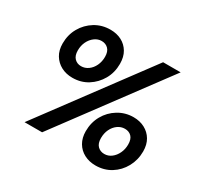

<svg xmlns="http://www.w3.org/2000/svg" viewBox="-151 -904 1157 1109"><g transform="rotate(30 428.0 -349.5)"><path d="M125 0 645 -700H762L242 0ZM604 12Q562 12 528.5 -5.5Q495 -23 476 -55.5Q457 -88 457 -132Q457 -190 483.5 -237Q510 -284 556 -312Q602 -340 657 -340Q699 -340 732 -322.5Q765 -305 784 -273Q803 -241 803 -196Q803 -139 777 -91.5Q751 -44 706 -16Q661 12 604 12ZM235 -360Q193 -360 160 -377.5Q127 -395 107.5 -427Q88 -459 88 -504Q88 -562 114.5 -608.5Q141 -655 186.5 -683Q232 -711 289 -711Q331 -711 363.5 -694Q396 -677 415 -645Q434 -613 434 -567Q434 -509 407.5 -462.5Q381 -416 336.5 -388Q292 -360 235 -360ZM615 -71Q641 -71 662 -87Q683 -103 695.5 -129.5Q708 -156 708 -187Q708 -223 691 -240Q674 -257 647 -257Q621 -257 599.5 -241.5Q578 -226 565.5 -200Q553 -174 553 -141Q553 -106 570.5 -88.5Q588 -71 615 -71ZM245 -443Q271 -443 292.5 -458.5Q314 -474 326.5 -500.5Q339 -527 339 -559Q339 -594 321.5 -611.5Q304 -629 277 -629Q252 -629 230.5 -613Q209 -597 196.5 -571Q184 -545 184 -513Q184 -478 201.5 -460.5Q219 -443 245 -443Z"/></g></svg>

Font: DM Sans 24pt SemiBold
Style: Italic
Weight: 600
Italic angle: -10°
Designer: Colophon Foundry, Jonny Pinhorn
Foundry: Colophon Foundry
Version: Version 4.004;gftools[0.9.30]